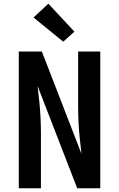

<svg xmlns="http://www.w3.org/2000/svg" viewBox="-20 -1012 640 1032"><path d="M81 0V-735H205L418 -185L408 -275Q404 -317 402 -358.5Q400 -400 400 -441V-735H519V0H395L182 -550L192 -460Q196 -418 198 -376.5Q200 -335 200 -294V0ZM320 -788 160 -918 240 -992 380 -842Z"/></svg>

Font: Iosevka Curly Extended
Style: Bold
Weight: 700
Width: 7
Monospace: yes
Designer: Belleve Invis
Foundry: Belleve Invis
Version: Version 11.1.0; ttfautohint (v1.8.3)